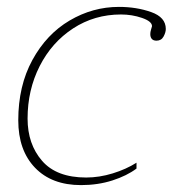

<svg xmlns="http://www.w3.org/2000/svg" viewBox="-20 -527 501 557"><path d="M33 -178Q33 -278 74 -353Q115 -428 182 -467.5Q249 -507 325 -507Q376 -507 418.5 -492Q461 -477 461 -443Q461 -433 454.5 -421Q448 -409 434 -409Q425 -409 420.5 -414Q416 -419 416 -428Q416 -434 418 -440.5Q420 -447 421 -451Q421 -465 392 -475Q363 -485 331 -485Q254 -485 192 -444.5Q130 -404 95 -335Q60 -266 60 -183Q60 -109 102 -60.5Q144 -12 230 -12Q268 -12 307 -24Q346 -36 376 -55V-38Q348 -17 306 -3.5Q264 10 215 10Q130 10 81.5 -40.5Q33 -91 33 -178Z"/></svg>

Font: Trirong Thin
Style: Italic
Weight: 250
Italic angle: -12°
Designer: Katatrad Team
Foundry: CadsonDemak
Version: Version 1.001